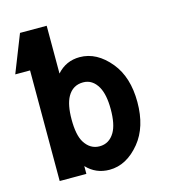

<svg xmlns="http://www.w3.org/2000/svg" viewBox="-111 -820 807 917"><g transform="rotate(-15 293.0 -361.0)"><path d="M302.7 -426.3Q251.5 -426.3 225.6 -380.4Q204.1 -341.8 204.1 -268.6Q204.1 -191.9 226.6 -155.3Q254.4 -110.8 300.8 -110.8Q348.6 -110.8 375 -155.3Q397.5 -193.4 397.5 -268.6Q397.5 -340.3 375.5 -379.9Q349.1 -426.3 302.7 -426.3ZM73.2 0V-546.9H0L73.2 -732.4H205.1V-496.1Q250 -546.9 317.9 -546.9Q402.3 -546.9 468.3 -466.3Q529.3 -391.6 529.3 -268.6Q529.3 -145.5 468.3 -70.8Q402.3 9.8 317.9 9.8Q250.5 9.8 205.1 -38.6V0Z"/></g></svg>

Font: Consola Mono
Style: Bold
Weight: 700
Monospace: yes
Designer: Wojciech Kalinowski "wmk69" (wmk69@o2.pl)
Foundry: Wojciech Kalinowski "wmk69" (wmk69@o2.pl)
Version: Version 2.1.0